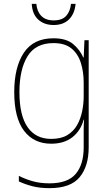

<svg xmlns="http://www.w3.org/2000/svg" viewBox="-20 -737 564 998"><path d="M258 -538Q324 -538 359.5 -508.5Q395 -479 413 -438H415L419 -528H441V29Q441 127 394 184Q347 241 237 241Q187 241 148.5 231Q110 221 78 206V177Q111 194 150 205Q189 216 237 216Q332 216 373.5 167Q415 118 415 29V-15Q415 -42 415 -63.5Q415 -85 417 -115H415Q399 -57 356 -23.5Q313 10 246 10Q156 10 105 -57Q54 -124 54 -258Q54 -388 104 -463Q154 -538 258 -538ZM258 -513Q165 -513 123 -444.5Q81 -376 81 -258Q81 -137 123.5 -76Q166 -15 246 -15Q297 -15 329.5 -34.5Q362 -54 380.5 -86.5Q399 -119 407 -158.5Q415 -198 415 -237V-307Q415 -364 400 -411Q385 -458 351 -485.5Q317 -513 258 -513ZM373 -717Q368 -665 338.5 -636Q309 -607 259 -607Q210 -607 179 -635Q148 -663 145 -717H169Q172 -678 194.5 -654.5Q217 -631 259 -631Q303 -631 324 -654.5Q345 -678 349 -717Z"/></svg>

Font: Noto Sans Gurmukhi UI SemiCondensed Thin
Style: Regular
Weight: 100
Width: 4
Designer: Jelle Bosma - Monotype Design Team
Foundry: Monotype Imaging Inc.
Version: Version 2.004; ttfautohint (v1.8.4.7-5d5b)